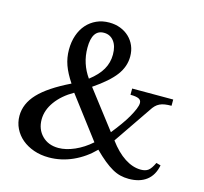

<svg xmlns="http://www.w3.org/2000/svg" viewBox="-112 -905 1102 1039"><g transform="rotate(15 439.0 -385.0)"><path d="M347 -458Q395 -495 417 -533.5Q439 -572 439 -617Q439 -665 418 -692Q397 -719 362 -719Q296 -719 296 -618Q296 -573 309 -533Q322 -493 347 -458ZM290 -364Q227 -328 192 -279.5Q157 -231 157 -179Q157 -124 192 -88.5Q227 -53 284 -53Q326 -53 374 -74Q422 -95 465 -133ZM537 -209Q561 -239 581.5 -267.5Q602 -296 616.5 -321.5Q631 -347 639.5 -367.5Q648 -388 648 -402Q648 -418 633.5 -425Q619 -432 587 -432V-467H817V-432Q796 -432 780 -429.5Q764 -427 751.5 -421Q739 -415 729 -405Q719 -395 709 -379L567 -171Q609 -114 654.5 -84.5Q700 -55 745 -55Q771 -55 786.5 -66.5Q802 -78 818 -112L843 -105Q832 -48 794 -19Q756 10 695 10Q670 10 647.5 4.5Q625 -1 602 -14Q579 -27 553 -48Q527 -69 496 -100Q445 -48 380.5 -19Q316 10 247 10Q201 10 162.5 -3.5Q124 -17 96 -40.5Q68 -64 52 -96.5Q36 -129 36 -167Q36 -235 90 -292.5Q144 -350 263 -408Q231 -456 216.5 -496.5Q202 -537 202 -582Q202 -626 214.5 -662.5Q227 -699 250 -725Q273 -751 305 -765.5Q337 -780 376 -780Q410 -780 438.5 -769Q467 -758 488 -738Q509 -718 520.5 -691Q532 -664 532 -631Q532 -575 495.5 -526Q459 -477 375 -420Z"/></g></svg>

Font: SVN-Libre Baskerville
Style: Regular
Weight: 400
Designer: Pablo Impallari, Rodrigo Fuenzalida
Foundry: Pablo Impallari, Rodrigo Fuenzalida
Version: Version 1.000; ttfautohint (v1.8.4)